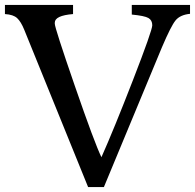

<svg xmlns="http://www.w3.org/2000/svg" viewBox="-20 -758 790 778"><path d="M0 -701V-738H276V-701Q202 -695 202 -666V-662Q202 -645 283 -410.5Q364 -176 391 -121Q441 -233 519 -434Q597 -635 597 -655.5Q597 -676 581.5 -685Q566 -694 514 -699V-738H750V-702Q710 -698 691.5 -675.5Q673 -653 636 -566L401 0H337L78 -638Q65 -670 49.5 -684.5Q34 -699 0 -701Z"/></svg>

Font: Prociono
Style: Regular
Weight: 400
Designer: Barry Schwartz
Foundry: The Crud Factory
Version: Version 2.301